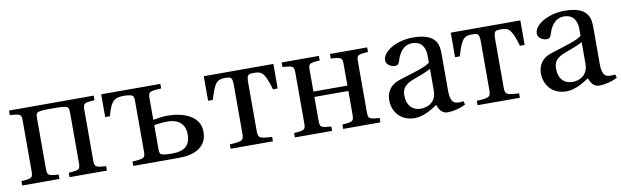

<svg xmlns="http://www.w3.org/2000/svg" viewBox="-37 -812 3764 1163"><g transform="rotate(-10 1845.0 -230.5)"><path d="M30 0H259V-27C191 -32 189 -34 189 -82V-376C189 -424 189 -425 259 -428H321C391 -425 392 -424 392 -376V-82C392 -34 389 -32 321 -27V0H551V-27C483 -32 480 -34 480 -82V-379C480 -427 483 -428 551 -433V-461H30V-433C98 -428 101 -427 101 -379V-82C101 -34 98 -32 30 -27Z M597 -321H626C651 -421 679 -428 734 -428H741C791 -423 792 -421 792 -376V-82C792 -34 790 -32 713 -27V0H994C1085 0 1168 -32 1168 -131C1168 -228 1064 -264 969 -264C941 -264 908 -259 881 -254V-379C881 -427 884 -428 961 -433V-461H597ZM881 -85V-221C901 -225 941 -229 962 -229C1044 -229 1071 -182 1071 -132C1071 -66 1038 -33 958 -33H951C881 -36 881 -37 881 -85Z M1228 -310H1257C1285 -404 1300 -428 1347 -428H1353C1388 -428 1398 -426 1398 -376V-82C1398 -34 1391 -32 1312 -27V0H1572V-27C1493 -32 1486 -34 1486 -82V-376C1486 -426 1496 -428 1531 -428H1537C1584 -428 1599 -404 1627 -310H1656V-461H1228Z M1707 0H1936V-27C1868 -32 1866 -34 1866 -82V-221H2075V-82C2075 -34 2072 -32 2004 -27V0H2233V-27C2165 -32 2163 -34 2163 -82V-379C2163 -427 2165 -428 2233 -433V-461H2004V-433C2072 -428 2075 -427 2075 -379V-254H1866V-379C1866 -427 1868 -428 1936 -433V-461H1707V-433C1775 -428 1778 -427 1778 -379V-82C1778 -34 1775 -32 1707 -27Z M2309 -122C2309 -52 2356 11 2444 11C2499 11 2554 -25 2584 -45C2597 -10 2613 11 2646 11C2681 11 2721 1 2757 -17L2751 -39C2738 -36 2717 -35 2703 -39C2686 -43 2670 -60 2670 -119V-347C2670 -402 2658 -472 2516 -472C2410 -472 2326 -417 2326 -365C2326 -335 2361 -321 2379 -321C2399 -321 2404 -331 2409 -347C2430 -417 2468 -439 2506 -439C2543 -439 2585 -420 2585 -345V-306C2561 -282 2470 -258 2396 -234C2328 -213 2309 -166 2309 -122ZM2404 -135C2404 -179 2424 -202 2477 -222C2515 -236 2564 -254 2585 -267V-134C2585 -58 2527 -39 2490 -39C2432 -39 2404 -80 2404 -135Z M2747 -310H2776C2804 -404 2819 -428 2866 -428H2872C2907 -428 2917 -426 2917 -376V-82C2917 -34 2910 -32 2831 -27V0H3091V-27C3012 -32 3005 -34 3005 -82V-376C3005 -426 3015 -428 3050 -428H3056C3103 -428 3118 -404 3146 -310H3175V-461H2747Z M3242 -122C3242 -52 3289 11 3377 11C3432 11 3487 -25 3517 -45C3530 -10 3546 11 3579 11C3614 11 3654 1 3690 -17L3684 -39C3671 -36 3650 -35 3636 -39C3619 -43 3603 -60 3603 -119V-347C3603 -402 3591 -472 3449 -472C3343 -472 3259 -417 3259 -365C3259 -335 3294 -321 3312 -321C3332 -321 3337 -331 3342 -347C3363 -417 3401 -439 3439 -439C3476 -439 3518 -420 3518 -345V-306C3494 -282 3403 -258 3329 -234C3261 -213 3242 -166 3242 -122ZM3337 -135C3337 -179 3357 -202 3410 -222C3448 -236 3497 -254 3518 -267V-134C3518 -58 3460 -39 3423 -39C3365 -39 3337 -80 3337 -135Z"/></g></svg>

Font: erewhon
Style: Regular
Weight: 400
Version: Version 1.0.0